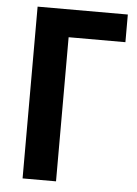

<svg xmlns="http://www.w3.org/2000/svg" viewBox="-52 -754 567 795"><g transform="rotate(5 231.5 -357.0)"><path d="M447 -714H72V0H211V-599H447Z"/></g></svg>

Font: Noto Sans Display SemiCondensed
Style: Bold
Weight: 700
Width: 4
Designer: Monotype Design Team
Foundry: Monotype Imaging Inc.
Version: Version 1.900